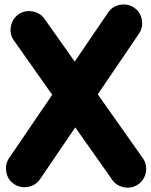

<svg xmlns="http://www.w3.org/2000/svg" viewBox="-20 -757 678 862"><path d="M43 69.3Q14.6 50.3 8.3 15.6Q2 -19 21 -47.4L214.4 -331.5L42.5 -575.2Q22.5 -603 28.8 -637.9Q35.2 -672.9 63 -692.4Q90.8 -711.9 125.7 -705.8Q160.6 -699.7 180.2 -671.9L315.4 -480.5L465.3 -700.7Q484.4 -729 519 -735.4Q553.7 -741.7 582 -722.7Q610.4 -703.6 616.7 -668.9Q623 -634.3 604 -606L418.9 -333.5L621.6 -46.4Q641.1 -18.6 635 15.9Q628.9 50.3 601.1 70.3Q573.2 89.8 538.3 84Q503.4 78.1 483.9 50.3L317.9 -185.1L159.7 47.4Q140.6 75.7 106 82Q71.3 88.4 43 69.3Z"/></svg>

Font: Mikhak Black
Style: Regular
Weight: 900
Designer: Amin Abedi
Version: Version 3.3